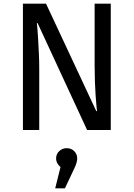

<svg xmlns="http://www.w3.org/2000/svg" viewBox="-20 -709 728 1047"><path d="M455 0 185 -583H181Q182 -577 184 -553Q186 -529 188 -494Q190 -459 192 -417.5Q194 -376 194 -336V0H105V-689H231L505 -103H509Q508 -109 506 -131.5Q504 -154 501.5 -187.5Q499 -221 497.5 -263.5Q496 -306 496 -353V-689H584V0ZM286 155Q286 131 303 115Q320 99 344 99Q368 99 384.5 115Q401 131 401 155Q401 178 384 212L334 318H281L310 202Q299 193 292.5 181Q286 169 286 155Z"/></svg>

Font: Feura Sans
Style: Regular
Weight: 400
Designer: Carrois Corporate & Edenspiekermann
Foundry: Carrois Corporate GbR & Edenspiekermann AG
Version: Version 1.001